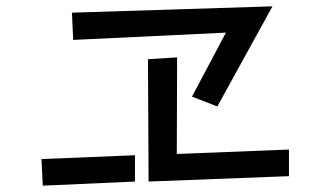

<svg xmlns="http://www.w3.org/2000/svg" viewBox="-20 -644 1040 606"><path d="M693 -541 211 -518 207 -604 840 -624 666 -308 586 -339ZM447 -457 539 -463 538 -158 892 -172V-88L449 -71ZM111 -142 406 -154V-71L115 -58Z"/></svg>

Font: Stick
Style: Regular
Weight: 400
Designer: Fontworks Inc.
Foundry: Fontworks Inc.
Version: Version 1.100